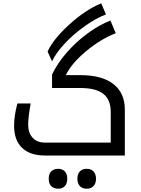

<svg xmlns="http://www.w3.org/2000/svg" viewBox="-20 -938 848 1158"><path d="M64.9 -179.2Q64.9 -240.2 85 -314H165Q149.9 -231 149.9 -184.1Q149.9 -137.2 176.5 -107.7Q203.1 -78.1 249 -78.1H647.9V-262.2Q647.9 -336.9 603 -372.1Q558.1 -407.2 463.9 -407.2H293.9V-488.8Q326.2 -556.2 382.8 -621.3Q439.5 -686.5 509.5 -737.5Q579.6 -788.6 646 -814L678.2 -737.8Q587.4 -702.6 499 -628.9Q410.6 -555.2 377 -484.9H463.9Q594.7 -484.9 663.8 -431.2Q732.9 -377.4 732.9 -276.9V0H252Q161.1 0 113 -46.4Q64.9 -92.8 64.9 -179.2ZM267.1 -627Q299.8 -700.2 396.5 -788.8Q493.2 -877.4 590.3 -918L619.1 -851.1Q557.6 -827.6 489.3 -778.8Q420.9 -730 368.9 -673.8Q316.9 -617.7 293.9 -567.9ZM544.4 183.8Q529.8 200.2 503.4 200.2Q477.1 200.2 461.9 184.6Q446.8 168.9 446.8 140.1Q446.8 111.3 461.7 95.7Q476.6 80.1 503.2 80.1Q529.8 80.1 544.4 96.4Q559.1 112.8 559.1 140.1Q559.1 167.5 544.4 183.8ZM370.8 184.6Q356 200.2 331.3 200.2Q306.6 200.2 290.3 186Q273.9 171.9 273.9 140.1Q273.9 108.4 290.3 94.2Q306.6 80.1 331.1 80.1Q355.5 80.1 370.6 95.5Q385.7 110.8 385.7 139.9Q385.7 168.9 370.8 184.6Z"/></svg>

Font: DroidArabicKufi
Style: Regular
Weight: 400
Designer: Pascal Zoghbi
Foundry: Ascender Corporation
Version: Version 1.00